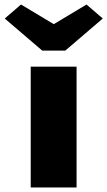

<svg xmlns="http://www.w3.org/2000/svg" viewBox="-20 -830 475 850"><path d="M116 0V-535H319V0ZM167 -606 1 -748 73 -810 233 -714H203L363 -810L435 -748L269 -606Z"/></svg>

Font: Lexend Exa Black
Style: Regular
Weight: 900
Designer: Bonnie Shaver-Troup, Thomas Jockin
Foundry: Lexend
Version: Version 1.007